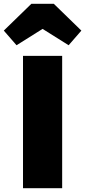

<svg xmlns="http://www.w3.org/2000/svg" viewBox="-78 -990 448 1010"><path d="M249 -696V0H43V-696ZM9 -752 -58 -829 87 -970H205L350 -829L283 -752L146 -838Z"/></svg>

Font: Fira Sans Black
Style: Regular
Weight: 900
Designer: Carrois Corporate & Edenspiekermann AG
Foundry: Carrois Corporate GbR & Edenspiekermann AG
Version: Version 4.203